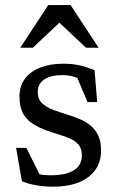

<svg xmlns="http://www.w3.org/2000/svg" viewBox="-20 -710 454 740"><path d="M224.5 -464.5Q255.5 -464.5 282.8 -459Q310 -453.5 344.5 -439.5L354.5 -316.5H317.5L265.5 -439L315 -392.5Q290.5 -406.5 267.5 -413.5Q244.5 -420.5 221.5 -420.5Q175.5 -420.5 150.5 -403.8Q125.5 -387 125.5 -356Q125.5 -328.5 141.5 -312.8Q157.5 -297 183.8 -287.2Q210 -277.5 240.5 -268Q263.5 -261 286.2 -251.5Q309 -242 327.8 -227.2Q346.5 -212.5 358 -189Q369.5 -165.5 369.5 -130.5Q369.5 -85.5 346.8 -54.2Q324 -23 282.8 -6.8Q241.5 9.5 184.5 9.5Q152 9.5 120.8 4.2Q89.5 -1 64.5 -11.5L42 -140H81.5L146.5 -9.5L85 -53Q104 -45 119.2 -41Q134.5 -37 148.5 -35.8Q162.5 -34.5 176.5 -34.5Q234 -34.5 264.8 -53.8Q295.5 -73 295.5 -112Q295.5 -136.5 283.5 -151.2Q271.5 -166 251.5 -175.2Q231.5 -184.5 208.2 -191.2Q185 -198 162.5 -206Q133 -216.5 108.5 -231.5Q84 -246.5 69.5 -271.8Q55 -297 55 -337.5Q55 -378.5 76.2 -406.8Q97.5 -435 135.8 -449.8Q174 -464.5 224.5 -464.5ZM58 -526 166 -690.5H252L360 -526H311.5L200 -631H218L106.5 -526Z"/></svg>

Font: Newsreader
Style: Regular
Weight: 400
Designer: Hugues Gentile
Foundry: Production Type
Version: Version 1.003